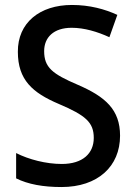

<svg xmlns="http://www.w3.org/2000/svg" viewBox="-20 -744 545 774"><path d="M464 -197C464 -302 405 -354 294 -402C191 -446 158 -472 158 -538C158 -593 196 -632 269 -632C320 -632 373 -616 421 -594L453 -684C403 -707 342 -724 270 -724C140 -724 51 -652 52 -535C52 -422 111 -370 217 -325C325 -279 358 -251 358 -188C358 -126 314 -83 229 -83C166 -83 96 -101 45 -127V-25C93 -1 154 10 228 10C374 10 464 -73 464 -197Z"/></svg>

Font: Noto Sans Myanmar UI SemiCondensed Medium
Style: Regular
Weight: 500
Width: 4
Designer: Monotype Design Team
Foundry: Monotype Imaging Inc.
Version: Version 2.103